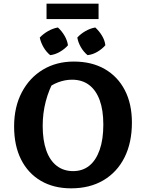

<svg xmlns="http://www.w3.org/2000/svg" viewBox="-20 -1016 781 1048"><path d="M368 12Q273 12 203 -29Q133 -70 95 -145.5Q57 -221 57 -326Q57 -432 99 -512Q141 -592 214.5 -636Q288 -680 383 -680Q481 -680 552 -639Q623 -598 661.5 -523.5Q700 -449 700 -347Q700 -237 659.5 -156.5Q619 -76 544.5 -32Q470 12 368 12ZM379 -82Q431 -82 467.5 -111.5Q504 -141 524 -198Q544 -255 544 -336Q544 -415 524 -469.5Q504 -524 466 -552.5Q428 -581 373 -581Q335 -581 296.5 -566.5Q258 -552 223 -521L280 -587Q213 -467 213 -329Q213 -251 232.5 -195.5Q252 -140 289.5 -111Q327 -82 379 -82ZM296 -866Q317 -847 332 -821.5Q347 -796 351 -769Q334 -749 307.5 -733.5Q281 -718 254 -715Q233 -732 218 -757.5Q203 -783 197 -811Q216 -831 242 -846Q268 -861 296 -866ZM500 -866Q521 -847 536.5 -821.5Q552 -796 555 -769Q538 -749 512 -733.5Q486 -718 458 -715Q437 -732 422 -757.5Q407 -783 402 -811Q420 -831 446 -846Q472 -861 500 -866ZM234 -912V-996H518V-912Z"/></svg>

Font: Piazzolla Thin ExtraBold
Style: Regular
Weight: 800
Version: Version 2.005